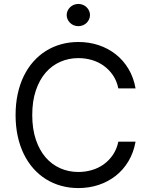

<svg xmlns="http://www.w3.org/2000/svg" viewBox="-20 -952 767 982"><path d="M585.2 -500Q577.4 -538 557.9 -566.8Q538.4 -595.5 511.2 -615.2Q484 -634.9 450.5 -644.9Q416.9 -654.8 380.7 -654.8Q331.3 -654.8 288.2 -635.8Q245 -616.8 213.2 -580.1Q181.5 -543.3 163.2 -489Q144.9 -434.7 144.9 -363.6Q144.9 -293 163.2 -238.5Q181.5 -183.9 213.2 -147.2Q245 -110.4 288.2 -91.4Q331.3 -72.4 380.7 -72.4Q416.9 -72.4 450.5 -82.4Q484 -92.3 511.2 -112Q538.4 -131.7 557.9 -160.7Q577.4 -189.6 585.2 -227.3H673.3Q663.4 -171.5 636.9 -127.3Q610.4 -83.1 571.7 -52.7Q533 -22.4 484.4 -6.2Q435.7 9.9 380.7 9.9Q334.2 9.9 292.3 -1.8Q250.4 -13.5 214.7 -35.9Q179 -58.2 150.4 -90.6Q121.8 -122.9 101.6 -164.4Q81.3 -206 70.5 -256Q59.7 -306.1 59.7 -363.6Q59.7 -421.2 70.5 -471.2Q81.3 -521.3 101.6 -562.9Q121.8 -604.4 150.4 -636.7Q179 -669 214.7 -691.4Q250.4 -713.8 292.3 -725.5Q334.2 -737.2 380.7 -737.2Q435.7 -737.2 484.4 -721.1Q533 -704.9 571.7 -674.5Q610.4 -644.2 636.9 -600.1Q663.4 -556.1 673.3 -500ZM380.7 -818.2Q368.6 -818.2 357.6 -822.6Q346.6 -827.1 338.6 -834.9Q330.6 -842.7 325.8 -853Q321 -863.3 321 -875Q321 -886.7 325.8 -897Q330.6 -907.3 338.6 -915.1Q346.6 -922.9 357.6 -927.4Q368.6 -931.8 380.7 -931.8Q393.1 -931.8 403.9 -927.4Q414.8 -922.9 422.8 -915.1Q430.8 -907.3 435.5 -897Q440.3 -886.7 440.3 -875Q440.3 -863.3 435.5 -853Q430.8 -842.7 422.8 -834.9Q414.8 -827.1 403.9 -822.6Q393.1 -818.2 380.7 -818.2Z"/></svg>

Font: Fast_Sans
Style: Regular
Weight: 400
Designer: Rasmus Andersson
Foundry: rsms
Version: Version 3.018;git-588b23468